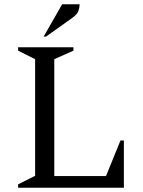

<svg xmlns="http://www.w3.org/2000/svg" viewBox="-20 -882 672 902"><path d="M65 0V-16L145 -56V-604L65 -644V-660H325V-644L235 -604V-55H478L546 -222H562V0ZM185 -710 272 -862H354Q354 -847 348.5 -831Q343 -815 321 -799L196 -710Z"/></svg>

Font: Spectral SC
Style: Regular
Weight: 400
Designer: Jean-Baptiste Levee
Foundry: Production Type
Version: Version 2.001